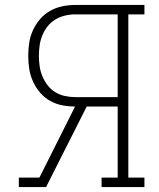

<svg xmlns="http://www.w3.org/2000/svg" viewBox="-20 -755 640 775"><path d="M56 0V-38H139L283 -325Q257 -325 231 -330Q205 -335 182 -348Q159 -361 141.5 -381.5Q124 -402 113 -426.5Q102 -451 98 -477Q94 -503 94 -530Q94 -556 98 -582.5Q102 -609 113 -633Q124 -657 141.5 -677.5Q159 -698 182 -711Q205 -724 231 -729.5Q257 -735 284 -735H563V-697H498V-38H563V0H390V-38H455V-325H330L166 0ZM284 -363H455V-697H284Q263 -697 242 -692Q221 -687 203 -676Q185 -665 172 -648.5Q159 -632 151 -612.5Q143 -593 140 -572Q137 -551 137 -530Q137 -509 140 -488Q143 -467 151 -447.5Q159 -428 172 -411Q185 -394 203 -383Q221 -372 242 -367.5Q263 -363 284 -363Z"/></svg>

Font: Iosevka Curly Slab XLtEx
Style: Regular
Weight: 200
Width: 7
Monospace: yes
Designer: Belleve Invis
Foundry: Belleve Invis
Version: Version 11.1.0; ttfautohint (v1.8.3)